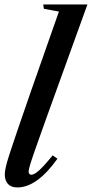

<svg xmlns="http://www.w3.org/2000/svg" viewBox="-20 -831 412 862"><path d="M58 10.5Q30 10.5 15.8 -5Q1.5 -20.5 1.5 -48Q1.5 -60.5 5.8 -80Q10 -99.5 22.2 -137.8Q34.5 -176 57.8 -244Q81 -312 119 -421.5L244.5 -779L177 -791.5L174 -811H372.5L190 -306Q159.5 -221 141.8 -170.5Q124 -120 116.2 -94.8Q108.5 -69.5 108.5 -61Q108.5 -46.5 121 -46.5Q133.5 -46.5 155 -65.5Q176.5 -84.5 216.5 -133.5L238 -118.5Q146 10.5 58 10.5Z"/></svg>

Font: Libre Caslon Condensed SemiBold Italic
Style: Regular
Weight: 600
Italic angle: -22.583°
Designer: Pablo Impallari, Rodrigo Fuenzalida, Katja Schimmel, Ertekin Erdin
Foundry: Pablo Impallari, Rodrigo Fuenzalida
Version: Version 2.000; ttfautohint (v1.8.4.7-5d5b);gftools[0.9.33]